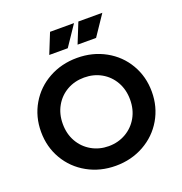

<svg xmlns="http://www.w3.org/2000/svg" viewBox="-169 -1129 1217 1287"><g transform="rotate(-20 439.0 -485.5)"><path d="M44 -373Q44 -481 95.5 -569Q147 -657 237.5 -707Q328 -757 439 -757Q550 -757 640.5 -707Q731 -657 782.5 -569Q834 -481 834 -373Q834 -265 782.5 -177Q731 -89 640.5 -38.5Q550 12 439 12Q328 12 237.5 -38.5Q147 -89 95.5 -177Q44 -265 44 -373ZM439 -128Q506 -128 561 -159.5Q616 -191 647.5 -246.5Q679 -302 679 -373Q679 -444 647.5 -499.5Q616 -555 561.5 -586Q507 -617 439 -617Q371 -617 316.5 -586Q262 -555 230.5 -499.5Q199 -444 199 -373Q199 -302 230.5 -246.5Q262 -191 317 -159.5Q372 -128 439 -128ZM330 -983H501L404 -839H272ZM532 -983H703L606 -839H474Z"/></g></svg>

Font: Eudoxus Sans ExtraBold
Style: Regular
Weight: 800
Designer: Stijn de Vries
Foundry: tokotype
Version: Version 2.005